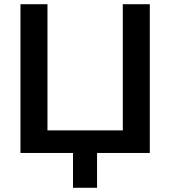

<svg xmlns="http://www.w3.org/2000/svg" viewBox="-20 -725 807 910"><path d="M326 165V0H77V-705H205V-107H562V-705H690V0H440V165Z"/></svg>

Font: Nunito Sans 12pt ExtraLight
Style: Regular
Weight: 200
Designer: Vernon Adams
Foundry: Vernon Adams
Version: Version 3.101;gftools[0.9.27]